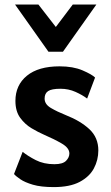

<svg xmlns="http://www.w3.org/2000/svg" viewBox="-20 -792 477 822"><path d="M210 9Q155.5 9 120.8 -1.2Q86 -11.5 66.8 -24.8Q47.5 -38 40 -47L77 -142Q99 -124 133.2 -106.5Q167.5 -89 213 -89Q248.5 -89 262.8 -103.5Q277 -118 277 -135Q277 -158.5 244.5 -177.5Q212 -196.5 169 -215Q143.5 -226 115 -243Q86.5 -260 66.2 -288Q46 -316 46 -360Q46 -427.5 95.2 -467.8Q144.5 -508 235 -508Q293 -508 333.2 -490.8Q373.5 -473.5 387 -460L353 -370Q333.5 -385 303.5 -398.5Q273.5 -412 239 -412Q201 -412 186 -402Q171 -392 171 -370Q171 -345.5 197.8 -329.8Q224.5 -314 262 -299Q324.5 -274.5 362.8 -238.8Q401 -203 401 -148Q401 -107 382 -71.2Q363 -35.5 321 -13.2Q279 9 210 9ZM187.5 -570.5 44.5 -772.5H144.5L219 -676.5L291.5 -772.5H392.5L249.5 -570.5Z"/></svg>

Font: Alatsi
Style: Regular
Weight: 400
Designer: Spyros Zevelakis, Eben Sorkin
Foundry: www.sorkintype.com
Version: Version 1.008; ttfautohint (v1.8.4.7-5d5b)